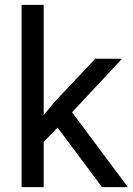

<svg xmlns="http://www.w3.org/2000/svg" viewBox="-20 -770 547 790"><path d="M399.9 0 216.8 -245.1 159.7 -186V0H68.8V-750H159.7V-296.9L208 -354.5L372.1 -528.3H482.4L276.4 -308.1L506.3 0Z"/></svg>

Font: Vazirmatn UI FD
Style: Regular
Weight: 400
Designer: Saber Rastikerdar
Foundry: Saber Rastikerdar
Version: Version 33.003